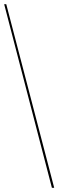

<svg xmlns="http://www.w3.org/2000/svg" viewBox="-20 -780 280 921"><path d="M229 121H240L10 -760H0Z"/></svg>

Font: Noto Serif Display SemiCondensed ExtraLight
Style: Regular
Weight: 200
Width: 4
Designer: Monotype Design Team
Foundry: Monotype Imaging Inc.
Version: Version 2.009